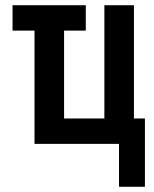

<svg xmlns="http://www.w3.org/2000/svg" viewBox="-20 -550 590 734"><path d="M435 164V0H112V-433H28V-530H308V-433H225V-97H379V-530H492V-97H534V164Z"/></svg>

Font: Lode Term
Style: Bold
Weight: 700
Monospace: yes
Designer: Belleve Invis
Foundry: Belleve Invis
Version: Version 29.2.0